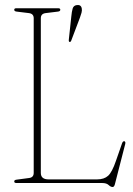

<svg xmlns="http://www.w3.org/2000/svg" viewBox="-20 -733 534 769"><path d="M211.5 -686.5 162.5 -680.5Q143.5 -678 143.5 -660V-40.5Q143.5 -14.5 174.5 -14.5H369Q397 -14.5 413 -29Q429 -43.5 444.5 -89L468.5 -158Q471.5 -167.5 477.5 -167.5Q484 -166 481.5 -156L440 5.5Q437 16 431 16Q423.5 16 415 8Q406.5 0 389 0H45.5Q37 0 37 -6.5Q37 -12.5 47 -13.5L96 -20Q115 -22 115 -40.5V-660Q115 -678 96 -680.5L47 -686.5Q37 -687.5 37 -694Q37 -700 45.5 -700H213Q221.5 -700 221.5 -694Q221.5 -687.5 211.5 -686.5ZM265.5 -666Q267.5 -687 271 -698.8Q274.5 -710.5 286.5 -712.5Q304.5 -715.5 307.5 -699Q309 -691.5 306.5 -682Q304 -672.5 300 -662L265 -569.5Q263 -564.5 259 -565Q255 -565.5 255.5 -573Z"/></svg>

Font: Fraunces 144pt S050 Thin
Style: Regular
Weight: 100
Version: Version 1.000; ttfautohint (v1.8.3)